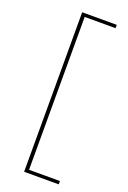

<svg xmlns="http://www.w3.org/2000/svg" viewBox="-152 -727 600 897"><g transform="rotate(20 147.5 -278.5)"><path d="M265 118H93V-675H265V-658.5H111.5V101.5H265Z"/></g></svg>

Font: Anek Kannada Medium Thin
Style: Regular
Weight: 250
Version: Version 1.003